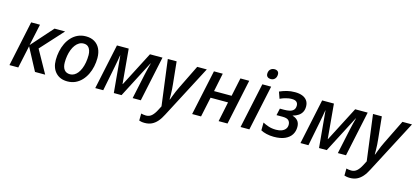

<svg xmlns="http://www.w3.org/2000/svg" viewBox="-72 -1355 4813 2207"><g transform="rotate(15 2334.5 -251.5)"><path d="M23 0 137 -539H242L187 -282L415 -539H541L297 -271L448 0H327L185 -267L128 0Z M712 9Q625 9 573.5 -46Q522 -101 522 -196Q522 -247 532.5 -298Q543 -349 564.5 -394Q586 -439 618.5 -473.5Q651 -508 693.5 -527.5Q736 -547 789 -547Q848 -547 890.5 -522Q933 -497 956 -450.5Q979 -404 979 -340Q979 -289 968.5 -239Q958 -189 936.5 -144.5Q915 -100 883 -65.5Q851 -31 808.5 -11Q766 9 712 9ZM722 -78Q747 -78 770 -90.5Q793 -103 811.5 -126.5Q830 -150 843.5 -183Q857 -216 864.5 -257.5Q872 -299 872 -346Q872 -375 863.5 -401Q855 -427 836 -443.5Q817 -460 784 -460Q755 -460 730.5 -445.5Q706 -431 687 -405.5Q668 -380 655 -346Q642 -312 635.5 -273.5Q629 -235 629 -194Q629 -139 652.5 -108.5Q676 -78 722 -78Z M1044 0 1158 -538H1298L1335 -126H1338L1551 -538H1700L1586 0H1489L1552 -296Q1560 -334 1569.5 -371.5Q1579 -409 1587 -438H1584L1357 0H1265L1225 -437H1223Q1218 -405 1211 -367Q1204 -329 1197 -293L1139 0Z M1696 240Q1672 240 1657 237Q1642 234 1629 230L1630 146Q1642 149 1656.5 151.5Q1671 154 1688 154Q1728 154 1756 128.5Q1784 103 1808 56L1834 6L1763 -539H1868L1895 -277Q1899 -248 1900.5 -213.5Q1902 -179 1903 -147.5Q1904 -116 1903 -95H1907Q1913 -111 1924 -140Q1935 -169 1948 -200Q1961 -231 1973 -254L2113 -539H2227L1900 86Q1874 138 1844 172Q1814 206 1778 223Q1742 240 1696 240Z M2197 0 2312 -539H2417L2372 -320H2581L2627 -539H2732L2618 0H2512L2561 -236H2353L2303 0Z M2773 0 2888 -539H2993L2878 0ZM2965 -622Q2942 -622 2926.5 -634.5Q2911 -647 2911 -672Q2911 -693 2919 -708.5Q2927 -724 2942.5 -733.5Q2958 -743 2979 -743Q3004 -743 3018 -730.5Q3032 -718 3032 -695Q3032 -662 3013.5 -642Q2995 -622 2965 -622Z M3170 10Q3124 10 3082 0Q3040 -10 3014 -25L3015 -118Q3042 -103 3082.5 -89Q3123 -75 3174 -75Q3211 -75 3239.5 -85.5Q3268 -96 3284.5 -117Q3301 -138 3301 -167Q3301 -200 3281 -219.5Q3261 -239 3210 -239H3137L3155 -321H3206Q3241 -321 3270 -327.5Q3299 -334 3316.5 -352.5Q3334 -371 3334 -405Q3334 -432 3316.5 -448Q3299 -464 3260 -464Q3238 -464 3215.5 -460Q3193 -456 3170 -448.5Q3147 -441 3122 -429L3094 -508Q3137 -527 3180.5 -538Q3224 -549 3276 -549Q3326 -549 3362.5 -535Q3399 -521 3419.5 -492.5Q3440 -464 3440 -421Q3440 -384 3425.5 -356.5Q3411 -329 3383.5 -310.5Q3356 -292 3318 -282V-280Q3358 -269 3381 -242Q3404 -215 3404 -169Q3404 -117 3379 -77Q3354 -37 3302 -13.5Q3250 10 3170 10Z M3486 0 3600 -538H3740L3777 -126H3780L3993 -538H4142L4028 0H3931L3994 -296Q4002 -334 4011.5 -371.5Q4021 -409 4029 -438H4026L3799 0H3707L3667 -437H3665Q3660 -405 3653 -367Q3646 -329 3639 -293L3581 0Z M4138 240Q4114 240 4099 237Q4084 234 4071 230L4072 146Q4084 149 4098.5 151.5Q4113 154 4130 154Q4170 154 4198 128.5Q4226 103 4250 56L4276 6L4205 -539H4310L4337 -277Q4341 -248 4342.5 -213.5Q4344 -179 4345 -147.5Q4346 -116 4345 -95H4349Q4355 -111 4366 -140Q4377 -169 4390 -200Q4403 -231 4415 -254L4555 -539H4669L4342 86Q4316 138 4286 172Q4256 206 4220 223Q4184 240 4138 240Z"/></g></svg>

Font: Noto Sans Display Medium
Style: Italic
Weight: 500
Italic angle: -12°
Designer: Monotype Design Team
Foundry: Monotype Imaging Inc.
Version: Version 2.003